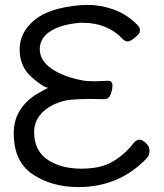

<svg xmlns="http://www.w3.org/2000/svg" viewBox="-20 -739 667 782"><path d="M299 23Q192 23 114 -28.5Q36 -80 36 -196Q36 -251 62.5 -291.5Q89 -332 131 -356.5Q173 -381 177 -381Q153 -385 106.5 -427Q60 -469 60 -538Q60 -607 120 -657Q180 -707 307 -718L338 -719Q388 -719 439.5 -701.5Q491 -684 533 -644Q550 -629 550 -617Q550 -616 549 -608.5Q548 -601 529 -585.5Q510 -570 500 -570Q488 -570 477 -583Q415 -646 319 -646H304Q226 -639 184 -611Q142 -583 142 -539Q142 -494 187.5 -461Q233 -428 313 -412Q329 -408 365 -408L421 -410Q438 -410 438 -390Q438 -375 431 -355.5Q424 -336 406 -335L345 -336Q308 -336 271 -333Q234 -330 197.5 -312.5Q161 -295 140 -266.5Q119 -238 119 -200Q119 -121 181 -84Q233 -52 313 -52Q331 -52 350 -54Q407 -59 451.5 -88.5Q496 -118 528 -161Q537 -170 549 -170Q559 -170 574 -156.5Q589 -143 589 -125Q589 -107 579 -96Q467 23 299 23Z"/></svg>

Font: LXGW WenKai Lite Medium
Style: Regular
Weight: 500
Designer: LXGW / Fontworks Inc.
Foundry: LXGW / Fontworks Inc.
Version: Version 1.511; March 25, 2025